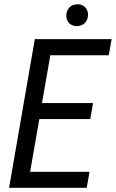

<svg xmlns="http://www.w3.org/2000/svg" viewBox="-20 -898 554 918"><path d="M296.9 -823.2C296.9 -815.9 298.3 -809.1 300.8 -802.7C303.2 -796.4 306.6 -791 311.5 -786.6C315.9 -782.2 321.8 -778.8 328.1 -776.4C334.5 -773.9 341.3 -772.5 348.6 -772.9C363.8 -773.4 376.5 -778.8 386.2 -788.6C395.5 -798.3 400.4 -811 400.9 -826.2C400.9 -833.5 399.9 -840.8 397.5 -847.2C395 -853.5 391.1 -858.9 386.7 -863.8C381.8 -868.2 376.5 -872.1 370.1 -874.5C363.8 -877 356.4 -877.9 348.6 -877.4C333 -877 320.3 -871.6 311 -861.3C301.8 -851.1 296.9 -838.4 296.9 -823.2ZM168 -328.6H411.6L424.8 -405.3H180.7L220.7 -633.8H500L513.7 -710.9H146.5L23.4 0H394.5L408.2 -76.7H124Z"/></svg>

Font: Roboto Condensed
Style: Italic
Weight: 400
Designer: Google
Version: Version 1.000;PS 001.000;hotconv 1.0.88;makeotf.lib2.5.64775